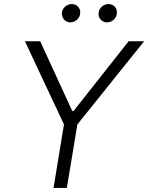

<svg xmlns="http://www.w3.org/2000/svg" viewBox="-20 -932 735 952"><path d="M328.5 -821C353 -821 373.9 -840.2 377.1 -861.5C381.7 -889.9 363.6 -911.9 335.2 -911.9C313.2 -911.9 290.8 -894.5 287.3 -871.1C283.4 -844.5 302.9 -821 328.5 -821ZM510.3 -821C534.8 -821 555.4 -839.8 558.9 -861.5C563.9 -889.9 545.5 -911.9 517 -911.9C495 -911.9 473 -894.2 469.1 -871.1C464.5 -844.1 484.7 -821 510.3 -821ZM103.7 -727.3 297.2 -315 245.4 0H311.4L363.6 -315L694.6 -727.3H617.5L345.2 -382.1H338.1L179.3 -727.3Z"/></svg>

Font: TID UI Light
Style: Italic
Weight: 300
Italic angle: -9.39999°
Designer: The TID Project Authors
Foundry: Bakken & Bæck
Version: Version 1.001;hotconv 1.0.109;makeotfexe 2.5.65596